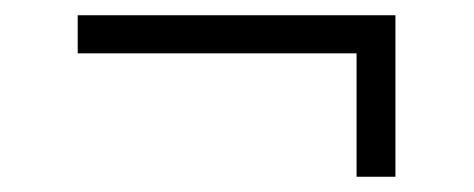

<svg xmlns="http://www.w3.org/2000/svg" viewBox="-20 -386 622 252"><path d="M448 -154V-316H82V-366H499V-154Z"/></svg>

Font: Literata 18pt Light
Style: Regular
Weight: 300
Designer: Latin by Veronika Burian and Jose Scaglione. Greek by Irene Vlachou. Cyrillic by Vera Evstafieva.
Foundry: TypeTogether
Version: Version 3.103;gftools[0.9.29]